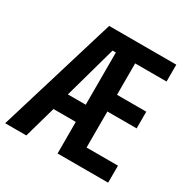

<svg xmlns="http://www.w3.org/2000/svg" viewBox="-164 -860 988 1006"><g transform="rotate(30 330.0 -357.0)"><path d="M620 0H314V-191H179L125 0H-3L214 -714H620V-612H430V-422H607V-321H430V-103H620ZM206 -295H314V-611H294Z"/></g></svg>

Font: Noto Sans Ethiopic ExtraCondensed SemiBold
Style: Regular
Weight: 600
Width: 2
Designer: Monotype Design Team
Foundry: Monotype Imaging Inc.
Version: Version 2.102; ttfautohint (v1.8.4.7-5d5b)